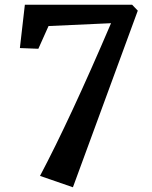

<svg xmlns="http://www.w3.org/2000/svg" viewBox="-20 -632 643 811"><path d="M449 -534 185 -522 142 -426 64 -429 85 -612H538L562 -587L288 159L149 111Q276 -129 449 -534Z"/></svg>

Font: Martel ExtraBold
Style: Regular
Weight: 800
Designer: Dan Reynolds
Foundry: Dan Reynolds
Version: Version 1.001; ttfautohint (v1.1) -l 5 -r 5 -G 72 -x 0 -D la